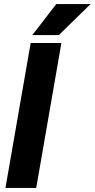

<svg xmlns="http://www.w3.org/2000/svg" viewBox="-20 -922 464 942"><path d="M281.2 -710.9 157.7 0H6.8L130.4 -710.9ZM138.7 -750 255.9 -901.9H424.3L268.6 -750Z"/></svg>

Font: Roboto Condensed ExtraBold
Style: Italic
Weight: 800
Italic angle: -12°
Designer: Christian Robertson
Foundry: Google
Version: Version 3.008; 2023